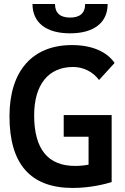

<svg xmlns="http://www.w3.org/2000/svg" viewBox="-20 -928 626 958"><path d="M342.8 9.8C433.1 9.8 508.8 -10.7 537.1 -19.5V-354H297.9V-245.6H421.9V-106.4C401.9 -102.5 379.4 -100.1 354.5 -100.1C219.2 -100.1 150.4 -184.1 150.4 -352.5C150.4 -505.9 221.7 -593.8 344.7 -593.8C396.5 -593.8 443.8 -569.8 474.1 -528.8L551.8 -613.8C513.2 -670.4 438.5 -703.1 338.9 -703.1C141.1 -703.1 27.3 -573.2 27.3 -347.7C27.3 -109.4 132.3 9.8 342.8 9.8ZM329.6 -761.7C448.7 -761.7 517.1 -814.9 517.1 -908.2H404.8C404.8 -861.3 377.4 -840.3 329.6 -840.3C282.2 -840.3 254.4 -861.3 254.4 -908.2H142.1C142.1 -814.9 210.4 -761.7 329.6 -761.7Z"/></svg>

Font: Cascadia Mono SemiBold
Style: Regular
Weight: 600
Monospace: yes
Designer: Aaron Bell
Foundry: Saja Typeworks
Version: Version 2404.023